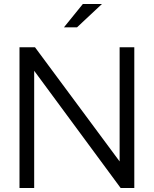

<svg xmlns="http://www.w3.org/2000/svg" viewBox="-20 -935 765 955"><path d="M77 0V-700H154L575 -132V-700H648V0H580L150 -583V0ZM298 -799 392 -915H487L363 -799Z"/></svg>

Font: Red Hat Display VF
Style: Regular
Weight: 300
Designer: Pentagram, MCKL
Foundry: Pentagram, MCKL
Version: Version 1.023